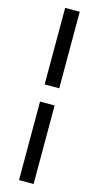

<svg xmlns="http://www.w3.org/2000/svg" viewBox="-166 -894 628 1221"><g transform="rotate(15 148.0 -284.0)"><path d="M100 -347V-851H196V-347ZM100 283V-234H196V283Z"/></g></svg>

Font: Noto Sans Korean Bold
Style: Bold
Weight: 700
Designer: Ryoko NISHIZUKA  (kana & ideographs); Paul D. Hunt (Latin, Greek & Cyrillic); Wenlong ZHANG  (bopomofo); Sandoll Communi
Foundry: Adobe Systems Incorporated
Version: Version 1.000;PS 1;hotconv 1.0.78;makeotf.lib2.5.61930